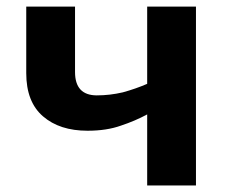

<svg xmlns="http://www.w3.org/2000/svg" viewBox="-20 -566 696 586"><path d="M209 -346.2Q209 -275.4 274.9 -274.9Q315.4 -274.9 355 -284.2Q394 -294.9 429.2 -310.1V-545.9H578.1V0H429.2V-216.8Q392.1 -196.8 349.1 -182.6Q305.7 -167 247.1 -167Q162.1 -167 111.3 -210.9Q60.1 -254.9 60.1 -342.8V-545.9H209Z"/></svg>

Font: Droid Sans Thai
Style: Bold
Weight: 700
Designer: Steve Matteson
Foundry: Ascender Corporation
Version: Version 1.00